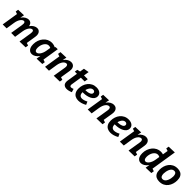

<svg xmlns="http://www.w3.org/2000/svg" viewBox="557 -2779 4791 4791"><g transform="rotate(45 2952.5 -383.5)"><path d="M641.9 4.7 695.1 -329.6Q700.7 -362.2 698.7 -386.1Q696.7 -410.1 686.5 -423.4Q676.3 -436.7 656.5 -436.7Q637.1 -436.7 616.2 -423.7Q595.2 -410.7 575.6 -384.8Q556 -358.9 540.1 -319.6Q524.2 -280.2 516 -227.2L480.5 0H342.5L395.7 -329.6Q401.3 -362.2 399.4 -386.1Q397.4 -410.1 387.2 -423.4Q376.9 -436.7 357.1 -436.7Q338.1 -436.7 317.1 -423.7Q296.2 -410.7 276.4 -384.8Q256.6 -358.9 240.7 -319.6Q224.8 -280.2 216.6 -227.2L181.2 0H43.2L115.7 -457L172.1 -416.3L45 -457.9L56.5 -530.9L258.3 -538L221.3 -368.2L178.8 -292.1Q199.9 -381.9 240.2 -437.9Q280.5 -493.9 328.9 -520.1Q377.4 -546.4 420.2 -546.4Q461.7 -546.4 490.4 -525.2Q519.1 -503.9 531.8 -464.9Q544.4 -425.8 536.5 -373L531.9 -343L480.2 -292.1Q501.3 -381.9 541.3 -437.9Q581.2 -493.9 629 -520.1Q676.7 -546.4 719.5 -546.4Q762.4 -546.4 791.8 -523.5Q821.2 -500.5 833.8 -459.1Q846.5 -417.6 837.2 -361.4L791.7 -73.6L732.2 -118.4L864.1 -75.7L852.5 -0.6Z M1075.5 12.1Q1036.5 12.1 1002.9 -8.9Q969.4 -29.9 949.3 -74Q929.3 -118 929.3 -189.1Q929.3 -263.2 952.3 -327.9Q975.4 -392.6 1016.9 -441.8Q1058.5 -491.1 1114.3 -519.1Q1170.1 -547.1 1234.9 -547.1Q1277.8 -547.1 1323 -532.8Q1368.2 -518.5 1413 -486.4L1351.1 -499.1L1377.7 -533.6L1452.4 -534.3L1372.4 -28.5L1324.5 -118.4L1452.3 -75.7L1440.1 -0.6L1245.1 5.4L1275.3 -168.8L1316.1 -242.8Q1299.4 -159.4 1259.8 -102.4Q1220.2 -45.5 1171.1 -16.7Q1122 12.1 1075.5 12.1ZM1131.8 -99.6Q1153.2 -99.6 1175.8 -113.5Q1198.5 -127.4 1218.7 -154.5Q1239 -181.5 1255.2 -221.4Q1271.4 -261.2 1279.7 -313.2L1302 -451.7L1324.7 -406.3Q1300 -424.9 1277.1 -433.5Q1254.2 -442.2 1231.8 -442.2Q1196.3 -442.2 1166.7 -422.5Q1137.1 -402.8 1115.2 -369.2Q1093.3 -335.6 1081.5 -293.1Q1069.6 -250.6 1069.6 -205.1Q1069.6 -150.9 1086.8 -125.3Q1103.9 -99.6 1131.8 -99.6Z M1849.5 4.7 1904.1 -329.6Q1909.7 -361.5 1906.9 -385.5Q1904.1 -409.4 1892.8 -423.1Q1881.6 -436.7 1859.1 -436.7Q1838.1 -436.7 1815.5 -423.8Q1792.8 -411 1772.4 -385.3Q1751.9 -359.6 1736 -320.1Q1720.2 -280.5 1711.6 -227.2L1676.2 0H1538.2L1618.2 -503.4L1667.1 -416.3L1540 -457.9L1551.5 -530.9L1753.3 -538L1716.3 -368.2L1672.5 -292.1Q1692.9 -381.2 1734 -437.2Q1775.1 -493.2 1824.6 -519.8Q1874 -546.4 1919.1 -546.4Q1966.4 -546.4 1997.9 -523.5Q2029.5 -500.5 2042.5 -459.1Q2055.5 -417.6 2046.2 -361.4L2000.1 -73.6L1940.5 -118.4L2072.4 -75.7L2060.2 -0.6Z M2459.5 -24.3Q2418.9 -6.3 2380.3 2.9Q2341.7 12.1 2309.1 12.1Q2250.5 12.1 2213.8 -19Q2177 -50.1 2177 -117.8Q2177 -127.8 2177.9 -137.4Q2178.7 -147 2180.4 -158.8L2227.3 -458.2L2241.2 -439.6H2148.4L2160.7 -515.6L2261.5 -539.7L2236.5 -515L2258.5 -651.5L2399.9 -675.7L2374.5 -515L2364.4 -534.3H2510.6L2495.3 -439.6H2346.8L2365.3 -458.2L2319.1 -166.6Q2318.1 -162.6 2317.6 -156.1Q2317.1 -149.6 2317.1 -142.6Q2317.1 -116.4 2328.2 -104.9Q2339.3 -93.5 2359.5 -93.5Q2374.1 -93.5 2392.3 -98.9Q2410.5 -104.4 2431.4 -113.3Z M2718.5 12Q2660 12 2613.1 -11.2Q2566.2 -34.4 2538.8 -83.5Q2511.4 -132.5 2511.4 -209.7Q2511.4 -274.1 2531.5 -334.3Q2551.6 -394.5 2590.3 -442.3Q2629.1 -490.1 2684.8 -518.1Q2740.5 -546.1 2811.8 -546.1Q2895.8 -546.1 2943.3 -507.8Q2990.9 -469.4 2990.9 -406.3Q2990.9 -358.6 2964 -322.6Q2937 -286.6 2891.3 -262.2Q2845.7 -237.8 2788.1 -225.6Q2730.5 -213.4 2669.3 -213.4Q2658.3 -213.4 2649.5 -213.6Q2640.7 -213.8 2633.7 -214.4L2641.4 -302.5Q2651.7 -301.5 2662.4 -300.7Q2673.1 -299.9 2684 -299.9Q2715.1 -299.9 2745.5 -305.7Q2776 -311.5 2800.6 -323Q2825.3 -334.4 2840.2 -351.8Q2855.1 -369.3 2855.1 -392.2Q2855.1 -416.3 2838.5 -431.8Q2821.9 -447.4 2792.5 -447.4Q2758.3 -447.4 2731.4 -425.8Q2704.5 -404.2 2686 -369.2Q2667.5 -334.2 2657.8 -293.1Q2648 -252 2648 -212.9Q2648 -147.3 2675.3 -118Q2702.6 -88.7 2749.3 -88.7Q2781.8 -88.7 2819.8 -100.7Q2857.8 -112.7 2899 -134.3L2935 -52.8Q2880.3 -20.6 2824.8 -4.3Q2769.3 12 2718.5 12Z M3355.5 4.7 3410.1 -329.6Q3415.7 -361.5 3412.9 -385.5Q3410.1 -409.4 3398.8 -423.1Q3387.6 -436.7 3365.1 -436.7Q3344.1 -436.7 3321.5 -423.8Q3298.8 -411 3278.4 -385.3Q3257.9 -359.6 3242 -320.1Q3226.2 -280.5 3217.6 -227.2L3182.2 0H3044.2L3124.2 -503.4L3173.1 -416.3L3046 -457.9L3057.5 -530.9L3259.3 -538L3222.3 -368.2L3178.5 -292.1Q3198.9 -381.2 3240 -437.2Q3281.1 -493.2 3330.6 -519.8Q3380 -546.4 3425.1 -546.4Q3472.4 -546.4 3503.9 -523.5Q3535.5 -500.5 3548.5 -459.1Q3561.5 -417.6 3552.2 -361.4L3506.1 -73.6L3446.5 -118.4L3578.4 -75.7L3566.2 -0.6Z M3852.5 12Q3794 12 3747.1 -11.2Q3700.2 -34.4 3672.8 -83.5Q3645.4 -132.5 3645.4 -209.7Q3645.4 -274.1 3665.5 -334.3Q3685.6 -394.5 3724.3 -442.3Q3763.1 -490.1 3818.8 -518.1Q3874.5 -546.1 3945.8 -546.1Q4029.8 -546.1 4077.3 -507.8Q4124.9 -469.4 4124.9 -406.3Q4124.9 -358.6 4098 -322.6Q4071 -286.6 4025.3 -262.2Q3979.7 -237.8 3922.1 -225.6Q3864.5 -213.4 3803.3 -213.4Q3792.3 -213.4 3783.5 -213.6Q3774.7 -213.8 3767.7 -214.4L3775.4 -302.5Q3785.7 -301.5 3796.4 -300.7Q3807.1 -299.9 3818 -299.9Q3849.1 -299.9 3879.5 -305.7Q3910 -311.5 3934.6 -323Q3959.3 -334.4 3974.2 -351.8Q3989.1 -369.3 3989.1 -392.2Q3989.1 -416.3 3972.5 -431.8Q3955.9 -447.4 3926.5 -447.4Q3892.3 -447.4 3865.4 -425.8Q3838.5 -404.2 3820 -369.2Q3801.5 -334.2 3791.8 -293.1Q3782 -252 3782 -212.9Q3782 -147.3 3809.3 -118Q3836.6 -88.7 3883.3 -88.7Q3915.8 -88.7 3953.8 -100.7Q3991.8 -112.7 4033 -134.3L4069 -52.8Q4014.3 -20.6 3958.8 -4.3Q3903.3 12 3852.5 12Z M4489.5 4.7 4544.1 -329.6Q4549.7 -361.5 4546.9 -385.5Q4544.1 -409.4 4532.8 -423.1Q4521.6 -436.7 4499.1 -436.7Q4478.1 -436.7 4455.5 -423.8Q4432.8 -411 4412.4 -385.3Q4391.9 -359.6 4376 -320.1Q4360.2 -280.5 4351.6 -227.2L4316.2 0H4178.2L4258.2 -503.4L4307.1 -416.3L4180 -457.9L4191.5 -530.9L4393.3 -538L4356.3 -368.2L4312.5 -292.1Q4332.9 -381.2 4374 -437.2Q4415.1 -493.2 4464.6 -519.8Q4514 -546.4 4559.1 -546.4Q4606.4 -546.4 4637.9 -523.5Q4669.5 -500.5 4682.5 -459.1Q4695.5 -417.6 4686.2 -361.4L4640.1 -73.6L4580.5 -118.4L4712.4 -75.7L4700.2 -0.6Z M4923.5 12.1Q4884.5 12.1 4850.9 -8.9Q4817.4 -29.9 4797.3 -74Q4777.3 -118 4777.3 -189.1Q4777.3 -263.2 4800.3 -327.9Q4823.4 -392.6 4864.9 -441.8Q4906.5 -491.1 4962.3 -519.1Q5018.1 -547.1 5082.9 -547.1Q5125.8 -547.1 5171 -532.8Q5216.2 -518.5 5261 -486.4L5160.2 -514.8L5196.4 -743.1L5245.4 -657L5116.7 -698.9L5128.2 -771.6L5339.1 -778.6L5220.4 -28.5L5172.5 -118.4L5300.3 -75.7L5288.1 -0.6L5093.1 5.4L5123.3 -168.8L5164.8 -242.8Q5148 -159.4 5108.5 -102.4Q5068.9 -45.5 5019.5 -16.7Q4970 12.1 4923.5 12.1ZM4979.8 -99.6Q5001.2 -99.6 5023.3 -113.5Q5045.5 -127.4 5066.2 -154.5Q5087 -181.5 5103.1 -221.4Q5119.1 -261.2 5127.7 -313.2L5149.3 -446.9L5172.7 -406.3Q5148 -424.9 5125.1 -433.5Q5102.2 -442.2 5079.8 -442.2Q5044.3 -442.2 5014.7 -422.5Q4985.1 -402.8 4963.2 -369.2Q4941.3 -335.6 4929.5 -293.1Q4917.6 -250.6 4917.6 -205.1Q4917.6 -150.9 4934.8 -125.3Q4951.9 -99.6 4979.8 -99.6Z M5672.5 -546.4Q5733.4 -546.4 5779.4 -524.6Q5825.4 -502.8 5851.4 -454.6Q5877.3 -406.4 5877.3 -326.9Q5877.3 -264.1 5859.1 -203.8Q5840.9 -143.4 5803.9 -94.5Q5767 -45.6 5710.5 -16.7Q5654 12.1 5576.6 12.1Q5516.4 12.1 5470.2 -9.9Q5424.1 -31.9 5398.3 -79.9Q5372.6 -127.9 5372.6 -206.4Q5372.6 -269.4 5390.4 -329.6Q5408.3 -389.9 5445.2 -438.9Q5482.2 -488 5538.7 -517.2Q5595.2 -546.4 5672.5 -546.4ZM5653.9 -444.9Q5614.9 -444.9 5587.8 -420.4Q5560.7 -395.9 5544.5 -358.4Q5528.3 -320.8 5520.6 -279.8Q5512.9 -238.8 5512.9 -206Q5512.9 -151.5 5532.5 -120.5Q5552 -89.4 5595 -89.4Q5633.6 -89.4 5660.6 -113.9Q5687.5 -138.3 5704.6 -176.2Q5721.6 -214.1 5729.3 -255.2Q5736.9 -296.2 5736.9 -329.3Q5736.9 -383.4 5717.4 -414.1Q5697.8 -444.9 5653.9 -444.9Z"/></g></svg>

Font: Bitter Thin
Style: Italic
Weight: 100
Italic angle: -9°
Designer: Sol Matas, and Bitter project Authors
Foundry: Sol Matas
Version: Version 2.002